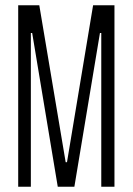

<svg xmlns="http://www.w3.org/2000/svg" viewBox="-20 -708 503 728"><path d="M49 0V-688H129L229 -93H234L333 -688H414V0H364V-583H359L262 0H199L102 -583H97V0Z"/></svg>

Font: Saira Ultra Condensed Light
Style: Regular
Weight: 300
Width: 1
Designer: Hector Gatti with collaboration of the Omnibus-Type team
Foundry: Omnibus-Type
Version: Version 1.001; ttfautohint (v1.8)